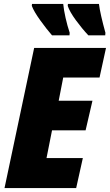

<svg xmlns="http://www.w3.org/2000/svg" viewBox="-20 -958 560 978"><path d="M334 -778 335 -791Q323 -827 314 -867Q305 -907 302 -938H143L142 -928Q153 -899 185 -854.5Q217 -810 245 -778ZM516 -778 517 -791Q504 -838 495.5 -875.5Q487 -913 484 -938H326L325 -928Q335 -898 366.5 -855Q398 -812 430 -778ZM368 0 402 -153H217L245 -294H416L451 -445H279L302 -563H487L520 -714H154L3 0Z"/></svg>

Font: Noto Sans Display SemiCondensed Black
Style: Italic
Weight: 900
Width: 4
Designer: Monotype Design team
Foundry: Monotype Imaging Inc.
Version: 1.000